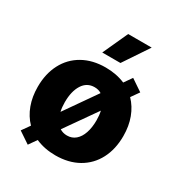

<svg xmlns="http://www.w3.org/2000/svg" viewBox="-184 -877 967 1036"><g transform="rotate(30 299.0 -359.0)"><path d="M70.3 -12.7 105.5 -62.5Q69.8 -99.1 51 -150.1Q32.2 -201.2 32.2 -262.7Q32.2 -344.2 64.5 -406Q96.7 -467.8 157 -502Q217.3 -536.1 298.8 -536.1Q365.7 -536.1 419.9 -512.7L454.1 -561.5L526.4 -512.7L491.7 -463.4Q527.3 -426.8 546.4 -375.7Q565.4 -324.7 565.4 -262.7Q565.4 -181.2 533.2 -119.4Q501 -57.6 440.7 -23.4Q380.4 10.7 298.8 10.7Q231.4 10.7 175.8 -13.7L141.6 35.2ZM397.5 -263.7Q397.5 -294.9 391.6 -321.3L254.4 -126Q274.4 -113.3 299.8 -113.3Q330.6 -113.3 352.5 -132.1Q374.5 -150.9 386 -185.1Q397.5 -219.2 397.5 -263.7ZM206.1 -206.5 342.8 -402.3Q324.7 -414.1 299.8 -414.1Q252.4 -414.1 226.3 -373Q200.2 -332 200.2 -263.7Q200.2 -232.4 206.1 -206.5ZM312.5 -752.9H459L354.5 -596.7H241.2Z"/></g></svg>

Font: Pretendard JP ExtraBold
Style: Regular
Weight: 800
Designer: Base glyphs from Inter by Rasmus Andersson; Hangeul glyphs from Noto Sans CJK(Source Han Sans) by Jang Soo-young and Kan
Foundry: Kil Hyung-jin
Version: Version 1.309